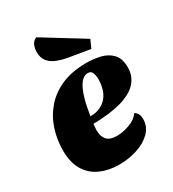

<svg xmlns="http://www.w3.org/2000/svg" viewBox="-192 -883 909 1009"><g transform="rotate(-30 263.0 -379.0)"><path d="M233 20Q170 20 120 -2Q70 -24 41 -71Q12 -118 12 -192Q12 -257 31.5 -317.5Q51 -378 92 -426Q133 -474 196.5 -502Q260 -530 348 -530Q393 -530 433.5 -520Q474 -510 500 -482Q526 -454 526 -401Q526 -355 500 -320Q474 -285 418 -263.5Q362 -242 272 -236Q260 -235 247.5 -234.5Q235 -234 221 -234Q220 -225 219 -214.5Q218 -204 218 -196Q218 -158 236.5 -137.5Q255 -117 298 -117Q334 -117 375 -132Q416 -147 435 -176Q449 -166 454.5 -154.5Q460 -143 460 -126Q460 -79 426.5 -46Q393 -13 341 3.5Q289 20 233 20ZM227 -276Q262 -276 287.5 -288Q313 -300 329.5 -320.5Q346 -341 353.5 -368.5Q361 -396 361 -427Q360 -450 353.5 -465Q347 -480 327 -480Q313 -480 299 -470Q285 -460 272 -437Q259 -414 247.5 -374.5Q236 -335 227 -276ZM408 -580 282 -601Q247 -607 217 -618.5Q187 -630 169 -651.5Q151 -673 151 -709Q151 -732 159.5 -751Q168 -770 188 -778L430 -629Z"/></g></svg>

Font: Sansita Swashed Light Black
Style: Regular
Weight: 900
Version: Version 1.003